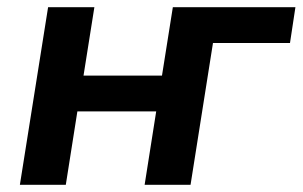

<svg xmlns="http://www.w3.org/2000/svg" viewBox="-20 -511 837 531"><path d="M35 0 113 -491H241L211 -302H428L458 -491H797L782 -392H569L507 0H380L412 -203H194L162 0Z"/></svg>

Font: Nunito Sans 11pt
Style: Bold Italic
Weight: 700
Italic angle: -9°
Version: Version 3.101;gftools[0.9.27]